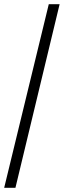

<svg xmlns="http://www.w3.org/2000/svg" viewBox="-20 -780 306 921"><path d="M0 121H54L266 -760H214Z"/></svg>

Font: Noto Serif Bengali SemiCondensed
Style: Regular
Weight: 400
Width: 4
Designer: Juan Bruce, Universal Thirst, Indian Type Foundry and the Monotype Design Team.
Foundry: Monotype Imaging Inc.
Version: Version 2.003